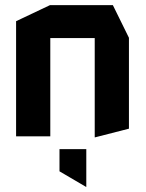

<svg xmlns="http://www.w3.org/2000/svg" viewBox="-20 -534 572 752"><path d="M43 0V-451L176 -514H422L485 -386V-30L352 4H351V-385H177V0ZM317 198 213 137V50H318V198Z"/></svg>

Font: Foldit Thin SemiBold
Style: Regular
Weight: 600
Version: Version 1.003